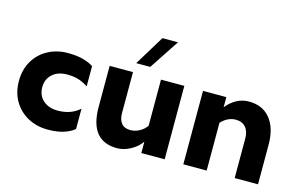

<svg xmlns="http://www.w3.org/2000/svg" viewBox="-91 -952 1861 1192"><g transform="rotate(15 840.0 -356.5)"><path d="M280 10Q209 10 152 -21Q95 -52 62.5 -107.5Q30 -163 30 -236Q30 -309 62.5 -364.5Q95 -420 152 -451Q209 -482 280 -482Q340 -482 381 -470Q422 -458 445 -442V-312Q417 -331 385.5 -341.5Q354 -352 310 -352Q251 -352 215.5 -320Q180 -288 180 -236Q180 -184 215.5 -152Q251 -120 310 -120Q395 -120 450 -170V-40Q428 -19 384.5 -4.5Q341 10 280 10Z M550 -208V-472H700V-208Q700 -167 719 -143.5Q738 -120 776 -120Q806 -120 833.5 -134.5Q861 -149 880 -175V-472H1030V0H880V-73Q854 -36 811 -13Q768 10 726 10Q550 10 550 -208ZM822 -723H922L795 -531H705Z M1300 -472V-407Q1328 -442 1364.5 -462Q1401 -482 1444 -482Q1532 -482 1581 -421.5Q1630 -361 1630 -254V0H1480V-254Q1480 -300 1457.5 -326Q1435 -352 1394 -352Q1367 -352 1343 -340Q1319 -328 1300 -307V0H1150V-472Z"/></g></svg>

Font: Madhuban Bold
Style: Regular
Weight: 700
Designer: jaikishan Patel
Foundry: MagicType
Version: Version 1.000